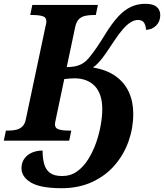

<svg xmlns="http://www.w3.org/2000/svg" viewBox="-43 -740 863 1010"><path d="M281 250Q169 250 119.5 220Q70 190 70 145Q70 115 85.5 94Q101 73 126 62.5Q151 52 181 52Q181 93 189.5 123Q198 153 220 169.5Q242 186 284 186Q328 186 362 162Q396 138 421 98Q446 58 462.5 11Q479 -36 487 -82.5Q495 -129 495 -166Q495 -206 485 -236.5Q475 -267 456 -287Q437 -307 410 -317.5Q383 -328 350 -328Q340 -328 324.5 -327Q309 -326 295 -324L250 -110Q249 -105 247.5 -98Q246 -91 246 -87Q246 -65 267 -59Q288 -53 319 -53H332L321 0H-23L-12 -53H1Q22 -53 41 -57Q60 -61 74 -74Q88 -87 93 -113L197 -604Q199 -609 200 -616Q201 -623 201 -627Q201 -649 181 -655Q161 -661 129 -661H116L127 -714H472L461 -661H448Q426 -661 406.5 -657Q387 -653 373 -640Q359 -627 353 -600L308 -387Q330 -387 349 -390.5Q368 -394 383 -401.5Q398 -409 409 -419Q420 -429 434.5 -447.5Q449 -466 468 -493.5Q487 -521 510 -559Q545 -616 577.5 -651.5Q610 -687 645 -703.5Q680 -720 721 -720Q762 -720 781 -704Q800 -688 800 -661Q800 -627 778.5 -605.5Q757 -584 725 -583Q725 -602 716 -618.5Q707 -635 682 -635Q665 -635 645.5 -623.5Q626 -612 604.5 -587.5Q583 -563 557 -524Q533 -487 513.5 -459Q494 -431 477.5 -413Q461 -395 446 -385Q518 -373 565 -339.5Q612 -306 635 -255.5Q658 -205 658 -141Q658 -66 633 4Q608 74 560 129.5Q512 185 441.5 217.5Q371 250 281 250Z"/></svg>

Font: Noto Serif
Style: Italic
Weight: 400
Italic angle: -12°
Designer: Monotype Design Team
Foundry: Monotype Imaging Inc.
Version: Version 2.013